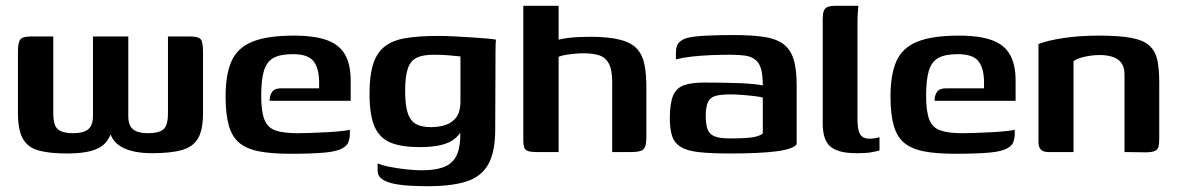

<svg xmlns="http://www.w3.org/2000/svg" viewBox="-20 -525 4067 663"><path d="M212 5Q152 5 114.5 -5Q77 -15 59.5 -45Q42 -75 42 -134V-349Q42 -379 50.5 -389Q59 -399 84 -399H164V-134Q164 -91 180.5 -78Q197 -65 231 -65Q268 -65 284.5 -78.5Q301 -92 301 -124V-399H423V-124Q423 -92 439.5 -78.5Q456 -65 491 -65Q528 -65 544 -78Q560 -91 560 -134V-399H637Q665 -399 673 -389.5Q681 -380 681 -349V-134Q681 -77 664 -47.5Q647 -18 608.5 -7Q570 4 505 4Q440 4 401.5 -16.5Q363 -37 355 -85H369Q362 -51 344 -31.5Q326 -12 293.5 -3.5Q261 5 212 5Z M983 6Q917 6 874 -2.5Q831 -11 806 -32Q781 -53 770 -92Q759 -131 759 -192Q759 -268 779.5 -314Q800 -360 851.5 -381Q903 -402 995 -402Q1067 -402 1110 -386Q1153 -370 1172 -335.5Q1191 -301 1191 -247V-177H911Q911 -195 919.5 -207.5Q928 -220 950 -220H1082V-244Q1081 -292 1061.5 -315Q1042 -338 991 -338Q948 -338 924.5 -325Q901 -312 891.5 -281Q882 -250 882 -194Q882 -140 893 -112Q904 -84 931.5 -74.5Q959 -65 1008 -65Q1026 -65 1053.5 -66Q1081 -67 1109.5 -68.5Q1138 -70 1160 -72.5Q1182 -75 1188 -77V-61Q1188 -49 1183.5 -35.5Q1179 -22 1164 -14Q1145 -2 1100.5 2Q1056 6 983 6Z M1457 118Q1422 118 1391 116Q1360 114 1336 108.5Q1312 103 1298 92.5Q1284 82 1284 65Q1284 60 1284 51.5Q1284 43 1284 39Q1296 45 1322.5 50.5Q1349 56 1380 59.5Q1411 63 1435 63Q1493 63 1523 47Q1553 31 1563 -5.5Q1573 -42 1568 -100L1585 -98Q1574 -67 1554.5 -49.5Q1535 -32 1504 -24.5Q1473 -17 1429 -17Q1368 -17 1330 -32Q1292 -47 1274 -86.5Q1256 -126 1256 -201Q1256 -264 1268.5 -303.5Q1281 -343 1308.5 -364.5Q1336 -386 1381.5 -393.5Q1427 -401 1495 -401Q1517 -401 1547 -399.5Q1577 -398 1607.5 -396Q1638 -394 1661.5 -392Q1685 -390 1693 -388Q1692 -385 1691.5 -373Q1691 -361 1691 -345.5Q1691 -330 1691 -315L1690 -77Q1690 0 1666 42.5Q1642 85 1591 101.5Q1540 118 1457 118ZM1468 -86Q1496 -86 1518.5 -93.5Q1541 -101 1555 -119Q1569 -137 1570 -171V-330Q1562 -331 1535.5 -333.5Q1509 -336 1478 -336Q1441 -336 1419.5 -326Q1398 -316 1388.5 -289Q1379 -262 1379 -211Q1379 -160 1388.5 -133Q1398 -106 1417.5 -96Q1437 -86 1468 -86Z M1832 0Q1802 0 1794.5 -8.5Q1787 -17 1787 -41V-505H1909V-388Q1920 -391 1938.5 -393.5Q1957 -396 1977.5 -397Q1998 -398 2016 -398Q2081 -398 2120.5 -388Q2160 -378 2179.5 -356.5Q2199 -335 2205.5 -302Q2212 -269 2212 -223V-55Q2212 -31 2208 -19.5Q2204 -8 2192.5 -4Q2181 0 2158 0H2094V-241Q2094 -283 2083 -304.5Q2072 -326 2050.5 -333.5Q2029 -341 1994 -341Q1982 -341 1965.5 -339.5Q1949 -338 1933.5 -335.5Q1918 -333 1909 -329V0Z M2501 5Q2435 5 2394 0.5Q2353 -4 2331 -17.5Q2309 -31 2301 -55Q2293 -79 2293 -116Q2293 -167 2304 -194Q2315 -221 2341.5 -230.5Q2368 -240 2413 -240Q2438 -240 2469.5 -239.5Q2501 -239 2531 -238Q2561 -237 2583.5 -234.5Q2606 -232 2614 -230Q2614 -266 2608 -287Q2602 -308 2588 -319Q2574 -330 2552.5 -333Q2531 -336 2501 -336Q2467 -336 2432.5 -334.5Q2398 -333 2367.5 -329.5Q2337 -326 2314 -320V-343Q2314 -368 2326 -379.5Q2338 -391 2357 -395Q2379 -400 2421.5 -402Q2464 -404 2512 -404Q2574 -404 2616 -398Q2658 -392 2683.5 -374Q2709 -356 2720 -321.5Q2731 -287 2731 -229V-27Q2719 -10 2661.5 -2.5Q2604 5 2501 5ZM2500 -47Q2534 -47 2556.5 -48.5Q2579 -50 2593 -54Q2607 -58 2614 -64V-188Q2604 -191 2582.5 -193.5Q2561 -196 2539 -197.5Q2517 -199 2502 -199Q2472 -199 2453 -194.5Q2434 -190 2425.5 -174Q2417 -158 2417 -124Q2417 -97 2423 -79.5Q2429 -62 2447 -54.5Q2465 -47 2500 -47Z M2937 4Q2875 4 2848 -18.5Q2821 -41 2821 -98V-458Q2821 -477 2824.5 -487Q2828 -497 2838 -501Q2848 -505 2867 -505H2944Q2944 -502 2942.5 -486Q2941 -470 2941 -449V-113Q2941 -77 2950 -61.5Q2959 -46 2984 -46Q2992 -46 3003 -48Q3014 -50 3017 -51V-5Q3010 -4 2993 0Q2976 4 2937 4Z M3279 6Q3213 6 3170 -2.5Q3127 -11 3102 -32Q3077 -53 3066 -92Q3055 -131 3055 -192Q3055 -268 3075.5 -314Q3096 -360 3147.5 -381Q3199 -402 3291 -402Q3363 -402 3406 -386Q3449 -370 3468 -335.5Q3487 -301 3487 -247V-177H3207Q3207 -195 3215.5 -207.5Q3224 -220 3246 -220H3378V-244Q3377 -292 3357.5 -315Q3338 -338 3287 -338Q3244 -338 3220.5 -325Q3197 -312 3187.5 -281Q3178 -250 3178 -194Q3178 -140 3189 -112Q3200 -84 3227.5 -74.5Q3255 -65 3304 -65Q3322 -65 3349.5 -66Q3377 -67 3405.5 -68.5Q3434 -70 3456 -72.5Q3478 -75 3484 -77V-61Q3484 -49 3479.5 -35.5Q3475 -22 3460 -14Q3441 -2 3396.5 2Q3352 6 3279 6Z M3599 0Q3566 0 3566 -34V-373Q3596 -385 3651.5 -393.5Q3707 -402 3775 -402Q3846 -402 3887.5 -394Q3929 -386 3949.5 -367Q3970 -348 3976.5 -317Q3983 -286 3983 -240V-47Q3983 -29 3980.5 -18.5Q3978 -8 3967.5 -3.5Q3957 1 3935 1L3863 0V-268Q3863 -303 3841 -319Q3819 -335 3776 -335Q3761 -335 3744 -332.5Q3727 -330 3712 -325.5Q3697 -321 3687 -314V0Z"/></svg>

Font: Genos Thin SemiBold
Style: Regular
Weight: 600
Version: Version 1.010